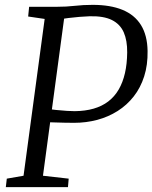

<svg xmlns="http://www.w3.org/2000/svg" viewBox="-20 -771 628 791"><path d="M4 0 8 -35 77 -47 164 -693 96 -703 100 -743H213Q253.5 -743 288.2 -747Q323 -751 362 -751Q434.5 -751 484.5 -730.5Q534.5 -710 560.8 -667.8Q587 -625.5 588 -561Q589 -503.5 574 -456.5Q559 -409.5 531 -373.8Q503 -338 464.8 -313.8Q426.5 -289.5 380.8 -277.2Q335 -265 285 -265Q269 -265 244.8 -265.5Q220.5 -266 198.2 -266.8Q176 -267.5 166 -268L169.5 -323.5Q187.5 -320.5 211 -318Q234.5 -315.5 255.8 -314.2Q277 -313 288 -313Q331.5 -313.5 366 -323.5Q400.5 -333.5 426.2 -353.2Q452 -373 469 -402.2Q486 -431.5 494.8 -469.8Q503.5 -508 504 -555Q504.5 -604 489.8 -637.8Q475 -671.5 441 -688.5Q407 -705.5 349 -704Q330.5 -703.5 307.2 -701.5Q284 -699.5 261.8 -696.8Q239.5 -694 223.5 -690.5L249 -730.5L157 -47L263 -35L260 0Z"/></svg>

Font: Merriweather Light
Style: Italic
Weight: 300
Italic angle: -7.8°
Designer: Eben Sorkin
Foundry: Eben Sorkin
Version: Version 2.101